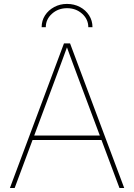

<svg xmlns="http://www.w3.org/2000/svg" viewBox="-20 -946 675 966"><path d="M29.8 0 301.8 -727.5H332.5L605 0H581.1L370.1 -563.5Q355.5 -602.5 341.1 -641.6Q326.7 -680.7 312.5 -719.7H321.3Q307.1 -680.7 292.7 -641.6Q278.3 -602.5 263.7 -563.5L53.7 0ZM136.7 -241.7V-264.2H498V-241.7ZM316.9 -926.3Q353 -926.3 382.1 -910.9Q411.1 -895.5 428.2 -868.9Q445.3 -842.3 445.3 -809.1H424.3Q424.3 -849.1 393.1 -877Q361.8 -904.8 317.4 -904.8Q272.9 -904.8 241.7 -877Q210.4 -849.1 210.4 -809.1H189.5Q189.5 -842.3 206.5 -868.7Q223.6 -895 252.7 -910.6Q281.7 -926.3 316.9 -926.3Z"/></svg>

Font: Inter 16pt Thin
Style: Regular
Weight: 250
Version: Version 4.001;git-66647c0bb